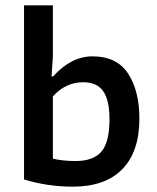

<svg xmlns="http://www.w3.org/2000/svg" viewBox="-20 -691 588 719"><path d="M70 -19V-671H178V-480L173 -405H179Q247 -480 326 -480Q418 -480 460 -415Q502 -350 502 -247Q502 -123 438 -57.5Q374 8 253 8Q158 8 70 -19ZM390 -244Q390 -316 366.5 -349.5Q343 -383 292 -383Q226 -383 178 -330V-97Q214 -88 263 -88Q330 -88 360 -123.5Q390 -159 390 -244Z"/></svg>

Font: Athiti SemiBold
Style: Regular
Weight: 600
Designer: CadsonDemak Team
Foundry: CadsonDemak
Version: Version 1.032